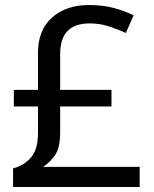

<svg xmlns="http://www.w3.org/2000/svg" viewBox="-20 -743 612 763"><path d="M334 -723Q389 -723 433 -711Q477 -699 511 -682L480 -612Q450 -626 413.5 -638Q377 -650 336 -650Q279 -650 249 -620.5Q219 -591 219 -525V-386H423V-320H219V-216Q219 -155 198 -125.5Q177 -96 151 -80H535V0H32V-74Q75 -85 103 -117Q131 -149 131 -215V-320H35V-386H131V-534Q131 -623 186.5 -673Q242 -723 334 -723Z"/></svg>

Font: Noto Sans Mende Kikakui
Style: Regular
Weight: 400
Designer: Monotype Design Team
Foundry: Monotype Imaging Inc.
Version: Version 2.003; ttfautohint (v1.8.4.7-5d5b)